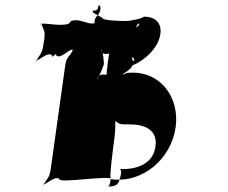

<svg xmlns="http://www.w3.org/2000/svg" viewBox="-20 -825 836 704"><path d="M202 -734C169 -734 139 -742 129 -736C127 -720 134 -754 132 -738C139 -714 147 -714 142 -680L139 -660C134 -626 126 -626 113 -602C111 -586 113 -620 111 -604C119 -598 155 -638 171 -622C169 -606 188 -638 186 -622C202 -606 236 -648 245 -642C243 -626 249 -656 247 -640C234 -615 224 -618 219 -584L166 -205C161 -171 153 -172 140 -148C138 -132 140 -166 138 -150C146 -144 182 -184 198 -168C196 -152 389 -184 387 -168C506 -152 608 -245 624 -358C640 -470 564 -573 441 -557C439 -541 391 -573 389 -557C371 -541 350 -564 339 -540C337 -524 338 -558 336 -542C343 -535 361 -590 361 -590C361 -590 359 -644 350 -637C348 -621 355 -655 353 -639C358 -615 384 -638 398 -622C396 -606 420 -638 418 -622C434 -606 468 -629 473 -604C471 -588 473 -618 471 -602C460 -596 461 -658 461 -660L464 -680C464 -682 481 -744 490 -738C488 -722 493 -752 491 -736C478 -711 452 -734 432 -718C430 -702 412 -702 427 -702C425 -702 389 -690 377 -608C367 -534 366 -535 403 -535C412 -543 463 -569 465 -585C507 -601 561 -648 568 -700C574 -742 548 -764 508 -764C499 -756 457 -748 441 -748C427 -748 353 -749 355 -760C340 -770 314 -778 321 -786C335 -786 339 -788 341 -804C350 -811 353 -784 337 -768C320 -752 327 -727 335 -730C337 -741 333 -739 310 -739C280 -747 256 -757 238 -746C236 -735 216 -734 202 -734ZM400 -322C405 -358 401 -373 403 -378C403 -378 400 -380 406 -380C410 -375 418 -369 434 -369H454C510 -369 559 -350 550 -287C541 -223 480 -205 431 -205H417C426 -205 427 -192 418 -166C415 -145 395 -141 377 -141C383 -146 385 -160 386 -170C380 -170 396 -295 400 -322Z"/></svg>

Font: Hussar Przerywany
Style: Obl
Weight: 400
Foundry: Cannot Into Space Fonts
Version: Version 0.982